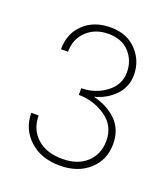

<svg xmlns="http://www.w3.org/2000/svg" viewBox="-90 -771 489 563"><g transform="rotate(20 154.5 -490.0)"><path d="M159 -274Q100 -274 64 -307.5Q28 -341 28 -391H51Q51 -348 80 -321.5Q109 -295 159 -295Q207 -295 235 -321Q263 -347 263 -389Q263 -436 225 -462Q187 -488 141 -488V-509Q184 -509 217.5 -534Q251 -559 251 -598Q251 -635 227.5 -660.5Q204 -686 162 -686Q121 -686 94.5 -661Q68 -636 68 -596H46Q46 -645 78 -675.5Q110 -706 162 -706Q213 -706 243 -674Q273 -642 273 -598Q273 -561 248 -534.5Q223 -508 184 -498Q228 -488 256.5 -460Q285 -432 285 -387Q285 -337 250 -305.5Q215 -274 159 -274Z"/></g></svg>

Font: Renner
Style: Thin
Weight: 200
Version: Version 003.000 ; ttfautohint (v0.97) -l 8 -r 50 -G 200 -x 1